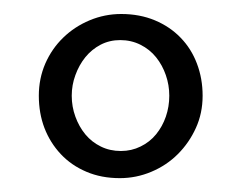

<svg xmlns="http://www.w3.org/2000/svg" viewBox="-20 -556 343 273"><path d="M82 -419.9Q82 -404.3 87.2 -390.1Q92.3 -376 101.3 -365Q110.4 -354 123.3 -347.7Q136.2 -341.3 151.9 -341.3Q167 -341.3 179.9 -347.7Q192.9 -354 201.9 -365Q210.9 -376 215.8 -390.1Q220.7 -404.3 220.7 -419.9Q220.7 -435.1 215.8 -449.2Q210.9 -463.4 201.9 -474.6Q192.9 -485.8 179.7 -492.4Q166.5 -499 150.9 -499Q135.7 -499 123 -492.4Q110.4 -485.8 101.3 -474.6Q92.3 -463.4 87.2 -449.2Q82 -435.1 82 -419.9ZM35.2 -419.9Q35.2 -444.3 44.4 -465.6Q53.7 -486.8 69.8 -502.4Q85.9 -518.1 107.4 -527.1Q128.9 -536.1 152.3 -536.1Q178.7 -536.1 200.2 -527.1Q221.7 -518.1 236.8 -502.4Q252 -486.8 260 -465.6Q268.1 -444.3 268.1 -419.9Q268.1 -395 258.5 -374Q249 -353 232.9 -336.9Q216.8 -320.8 195.3 -311.8Q173.8 -302.7 150.4 -302.7Q124 -302.7 102.8 -311.8Q81.5 -320.8 66.4 -336.9Q51.3 -353 43.2 -374Q35.2 -395 35.2 -419.9Z"/></svg>

Font: Parastoo Print
Style: Print
Weight: 400
Foundry: Saber Rastikerdar (saber.rastikerdar@gmail.com)
Version: Version 1.0.0-alpha5